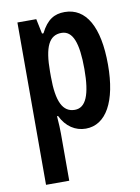

<svg xmlns="http://www.w3.org/2000/svg" viewBox="-88 -612 663 912"><g transform="rotate(-10 243.0 -156.5)"><path d="M288 -553C239 -553 203 -533 172 -471H165L150 -543H59V240H171V13C171 -7 170 -35 167 -72H172C198 -18 242 10 292 10C390 10 448 -94 448 -271C448 -454 391 -553 288 -553ZM256 -458C311 -458 334 -396 334 -270C334 -146 309 -87 256 -87C198 -87 171 -141 171 -262V-286C171 -406 197 -458 256 -458Z"/></g></svg>

Font: Noto Sans Myanmar ExtraCondensed SemiBold
Style: Regular
Weight: 600
Width: 2
Designer: Monotype Design Team
Foundry: Monotype Imaging Inc.
Version: Version 2.107